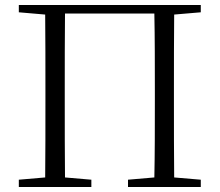

<svg xmlns="http://www.w3.org/2000/svg" viewBox="-20 -745 875 765"><path d="M55 -696 160 -687C161 -590 161 -490 161 -390V-342C161 -231 161 -135 160 -38L55 -29V0H344V-29L239 -38C238 -136 238 -231 238 -342V-390C238 -491 238 -593 239 -691H595C597 -592 597 -491 597 -390V-342C597 -231 597 -135 595 -38L490 -29V0H780V-29L674 -38C673 -136 673 -232 673 -342V-390C673 -490 673 -590 674 -687L780 -696V-725H55Z"/></svg>

Font: Source Han Serif CN Light
Style: Regular
Weight: 300
Designer: Ryoko NISHIZUKA 西塚涼子 (kana & ideographs); Frank Grießhammer (Latin, Greek & Cyrillic); Wenlong ZHANG 张文龙 (bopomofo); San
Foundry: Adobe
Version: Version 2.003;hotconv 1.1.1;makeotfexe 2.6.0